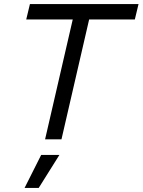

<svg xmlns="http://www.w3.org/2000/svg" viewBox="-20 -680 696 937"><path d="M656 -660 638 -585H415L280 0H200L335 -585H108L126 -660ZM270 76 169 237H100L181 76Z"/></svg>

Font: Elaine Sans
Style: Italic
Weight: 400
Italic angle: -13°
Designer: Wei Huang
Foundry: Wei Huang
Version: Version 2.001;December 24, 2019;FontCreator 12.0.0.2547 64-b